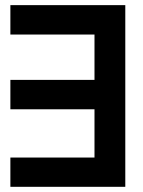

<svg xmlns="http://www.w3.org/2000/svg" viewBox="-20 -720 553 740"><path d="M462.9 0H20V-112.8H344.2V-298.8H20V-412.1H344.2V-586.9H20V-700.2H462.9Z"/></svg>

Font: Cakra Normal
Style: Regular
Weight: 400
Designer: Lucia Kollert, Vojtech Kollert
Foundry: OoM Type
Version: Version 1.000;Glyphs 3.1.1 (3148)